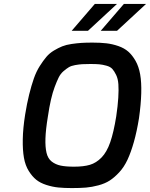

<svg xmlns="http://www.w3.org/2000/svg" viewBox="-20 -954 764 978"><path d="M345 -797 463 -934H576L428 -797ZM493 -797 611 -934H724L576 -797ZM108 -370Q117 -426 128.5 -472.5Q140 -519 152.5 -554.5Q165 -590 182.5 -617.5Q200 -645 216 -664Q232 -683 254.5 -696.5Q277 -710 297 -718Q317 -726 344.5 -730Q372 -734 395 -735.5Q418 -737 451 -737Q491 -737 521.5 -733.5Q552 -730 582.5 -719.5Q613 -709 633.5 -691Q654 -673 670.5 -644Q687 -615 694 -575Q701 -535 699.5 -479Q698 -423 688 -352Q677 -284 662 -231Q647 -178 629.5 -140.5Q612 -103 587.5 -76.5Q563 -50 539 -34.5Q515 -19 481.5 -10Q448 -1 418 1.5Q388 4 346 4Q307 4 277 1Q247 -2 216 -12Q185 -22 164.5 -38.5Q144 -55 126.5 -83Q109 -111 102 -150Q95 -189 96 -244.5Q97 -300 108 -370ZM224 -361Q213 -294 211.5 -249.5Q210 -205 217 -175.5Q224 -146 243.5 -131Q263 -116 289 -110.5Q315 -105 357 -105Q406 -105 438 -114.5Q470 -124 497 -151.5Q524 -179 541.5 -229.5Q559 -280 572 -361Q580 -415 582.5 -456Q585 -497 583 -525Q581 -553 571.5 -572.5Q562 -592 552 -603Q542 -614 522 -619.5Q502 -625 485 -626.5Q468 -628 440 -628Q414 -628 398.5 -627Q383 -626 363 -622.5Q343 -619 330.5 -611.5Q318 -604 303 -591Q288 -578 278.5 -558.5Q269 -539 258.5 -511Q248 -483 239.5 -446Q231 -409 224 -361Z"/></svg>

Font: Exo
Style: DemiBoldItalic
Weight: 600
Designer: Natanael Gama
Version: Version 1